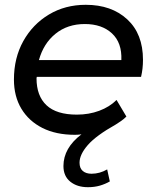

<svg xmlns="http://www.w3.org/2000/svg" viewBox="-20 -555 651 799"><path d="M346 224Q301 224 272.5 201Q244 178 244 136Q244 61 319 4Q305 6 292 6Q213 6 156.5 -22.5Q100 -51 69 -102.5Q38 -154 38 -224Q38 -314 77 -384Q116 -454 183.5 -494.5Q251 -535 337 -535Q444 -535 509.5 -474.5Q575 -414 575 -306Q575 -287 573 -269.5Q571 -252 567 -235H133Q132 -232 132 -229Q132 -156 173.5 -117Q215 -78 300 -78Q350 -78 393 -94Q436 -110 465 -139L506 -70Q495 -59 482.5 -50.5Q470 -42 462 -37Q380 9 345.5 48.5Q311 88 311 122Q311 145 324.5 156.5Q338 168 361 168Q395 168 426 150L437 200Q418 211 395.5 217.5Q373 224 346 224ZM142 -305H485Q488 -377 446 -416Q404 -455 333 -455Q261 -455 211 -414.5Q161 -374 142 -305Z"/></svg>

Font: Montserrat Medium
Style: Italic
Weight: 500
Italic angle: -11.3°
Designer: Julieta Ulanovsky
Foundry: Julieta Ulanovsky
Version: Version 9.000; ttfautohint (v1.8.4.7-5d5b)